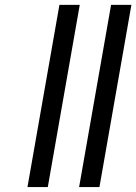

<svg xmlns="http://www.w3.org/2000/svg" viewBox="-20 -761 555 781"><path d="M221.7 -741.2 91.7 0H174.4L304.4 -741.2ZM431.8 -741.2 301.8 0H384.5L514.5 -741.2Z"/></svg>

Font: Poppins Devanagari Thin
Style: Italic
Weight: 100
Italic angle: -10°
Designer: Ninad Kale (Devanagari), Jonny Pinhorn (Latin)
Foundry: Indian Type Foundry
Version: 4.005